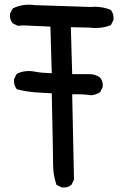

<svg xmlns="http://www.w3.org/2000/svg" viewBox="-20 -792 540 835"><path d="M248.5 22.9 228 13.2 225.6 12.2 225.1 9.8Q210.9 -30.3 210.9 -76.7Q210.9 -121.6 205.1 -386.2Q186.5 -387.2 168.7 -388.2Q150.9 -389.2 132.3 -390.6Q92.8 -393.6 55.2 -403.3L53.2 -403.8L51.8 -405.8Q39.1 -422.9 41 -446.8V-447.8L41.5 -448.7L51.3 -468.3L52.2 -470.2L53.7 -471.2Q85 -487.3 126 -481.4Q145 -477.5 164.6 -475.8Q184.1 -474.1 205.1 -473.6L199.2 -676.3L80.1 -681.6L59.1 -679.7H57.6L56.2 -680.2L36.6 -689.9L35.2 -690.4L34.7 -691.4Q27.8 -699.2 25.1 -709.2Q22.5 -719.2 23.4 -731V-731.9L23.9 -732.9L33.7 -752.4L34.7 -754.4L36.1 -755.4Q78.6 -777.3 133.3 -769.5L374 -761.7Q383.3 -762.7 392.3 -762.7Q401.4 -762.7 409.9 -761.7Q418.5 -760.7 427 -759.3Q435.5 -757.8 443.8 -755.4Q452.1 -752.9 460 -749.5L461.9 -749L462.9 -747.6Q475.6 -730.5 473.6 -706.5V-705.6L473.1 -704.6L463.4 -685.1L462.4 -683.1L460 -682.1Q419.9 -666 369.6 -671.9L288.1 -673.8L293.9 -469.7H368.2Q393.6 -469.7 414.6 -455.1L415 -454.6L415.5 -454.1Q428.7 -438.5 426.8 -414.6V-413.6L426.3 -412.6L416.5 -393.1L415.5 -391.6L414.1 -390.6Q397.5 -379.9 378.4 -377.9H377.9H377Q337.4 -383.3 293.9 -381.8L301.8 -11.7V-10.3L301.3 -9.3L291.5 10.3L291 11.7L290 12.2Q274.4 25.4 250.5 23.4H249.5Z"/></svg>

Font: NaikaiFont
Style: SemiBold
Weight: 600
Version: Version 1.89